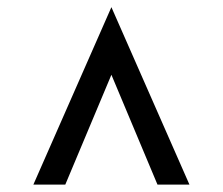

<svg xmlns="http://www.w3.org/2000/svg" viewBox="-20 -676 616 531"><path d="M72.3 -165.5 288.1 -656.2 503.9 -165.5H415.5L288.1 -469.2L160.6 -165.5Z"/></svg>

Font: Kay Pho Du SemiBold
Style: Regular
Weight: 600
Designer: Victor Gaultney, Khu Oo Reh
Foundry: SIL International
Version: Version 3.000